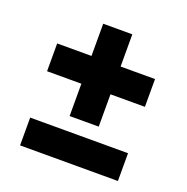

<svg xmlns="http://www.w3.org/2000/svg" viewBox="-112 -711 793 815"><g transform="rotate(20 284.5 -303.0)"><path d="M218.5 -189V-335H63.5V-460.5H218.5V-606H350V-460.5H505.5V-335H350V-189ZM63.5 0V-125.5H505.5V0Z"/></g></svg>

Font: Encode Sans Semi Expanded
Style: Bold
Weight: 700
Width: 6
Designer: Multiple Designers
Foundry: Impallari Type
Version: Version 2.000